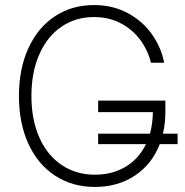

<svg xmlns="http://www.w3.org/2000/svg" viewBox="-20 -737 741 767"><path d="M689.5 -161.1H618.2Q586.9 -80.6 518.6 -35.4Q450.2 9.8 359.4 9.8Q269 9.8 200.2 -35.2Q131.3 -80.1 93.5 -162.4Q55.7 -244.6 55.7 -353.5Q55.7 -462.4 93.5 -544.7Q131.3 -627 199.2 -671.9Q267.1 -716.8 355.5 -716.8Q431.2 -716.8 491 -684.3Q550.8 -651.9 587.6 -599.1Q624.5 -546.4 635.7 -486.3H583Q571.3 -535.2 541 -576.7Q510.7 -618.2 463.1 -643.6Q415.5 -668.9 355.5 -668.9Q282.7 -668.9 226.1 -630.6Q169.4 -592.3 137.5 -520.8Q105.5 -449.2 105.5 -353.5Q105.5 -258.3 137.5 -187Q169.4 -115.7 227.1 -77.4Q284.7 -39.1 359.4 -39.1Q428.7 -39.1 481.7 -70.8Q534.7 -102.5 563 -161.1H372.1V-203.1H579.1Q589.8 -241.7 590.8 -289.1H372.1V-335H640.6V-290Q640.6 -244.6 630.9 -203.1H689.5Z"/></svg>

Font: Pretendard ExtraLight
Style: Regular
Weight: 200
Designer: Base glyphs from Inter by Rasmus Andersson; Hangeul glyphs from Noto Sans CJK(Source Han Sans) by Jang Soo-young and Kan
Foundry: Kil Hyung-jin
Version: Version 1.309